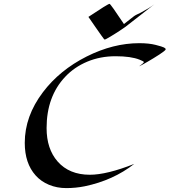

<svg xmlns="http://www.w3.org/2000/svg" viewBox="-20 -943 869 984"><path d="M736.3 -626.5Q700.2 -605.5 692.9 -603Q694.3 -604.5 698.2 -607.2Q702.1 -609.9 706.5 -613.3Q717.3 -621.6 717.3 -625Q717.3 -628.4 695.3 -637.2Q650.9 -654.8 572.3 -654.8Q493.7 -654.8 427.2 -627Q360.8 -599.1 314.5 -549.8Q218.8 -448.7 218.8 -286.6Q218.8 -179.7 275.4 -115.2Q335 -47.4 440.4 -47.4Q527.3 -47.4 668 -103Q560.1 -18.6 414.1 11.7Q367.7 21 319.6 21Q271.5 21 230.7 3.9Q189.9 -13.2 162.6 -43.9Q106.9 -106 106.9 -210.9Q106.9 -347.7 200.2 -470.7Q285.6 -583.5 423.8 -653.3Q560.1 -721.7 693.8 -721.7Q743.2 -721.7 777.6 -712.9Q812 -704.1 820.6 -699.5Q829.1 -694.8 829.1 -690.9Q829.1 -687 820.3 -680.2Q811.5 -673.3 797.9 -664.3Q784.2 -655.3 767.8 -645.3Q751.5 -635.3 736.3 -626.5ZM541.5 -923.3Q546.4 -923.3 615.2 -819.8L664.6 -858.4Q671.4 -863.8 679.7 -867.7Q688 -871.6 701.7 -878.4Q746.1 -901.9 771.5 -921.4L622.6 -805.2Q604 -792 592 -784.4Q580.1 -776.9 567.9 -769Q555.7 -761.2 544.9 -754.9Q520 -740.2 517.3 -740.2Q514.6 -740.2 511.2 -745.1Q507.8 -750 497.8 -763.4Q487.8 -776.9 469.7 -803.5Q451.7 -830.1 433.1 -856.4Q533.2 -923.3 541.5 -923.3Z"/></svg>

Font: Fondamento
Style: Italic
Weight: 400
Italic angle: -12°
Version: Version 1.000